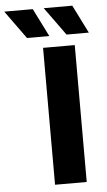

<svg xmlns="http://www.w3.org/2000/svg" viewBox="-158 -940 546 978"><g transform="rotate(-5 115.0 -450.5)"><path d="M83 0V-700H245V0ZM208 -757 104 -901H250L322 -757ZM6 -757 -98 -901H48L120 -757Z"/></g></svg>

Font: Montserrat Thin
Style: Bold
Weight: 700
Version: Version 9.000